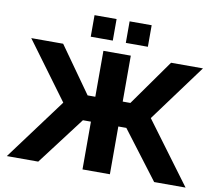

<svg xmlns="http://www.w3.org/2000/svg" viewBox="-94 -1020 1291 1132"><g transform="rotate(10 552.0 -454.0)"><path d="M17 0 290 -368 38 -710H229L424 -435H470V-710H634V-435H680L875 -710H1066L814 -368L1087 0H899L682 -286H634V0H470V-286H422L205 0ZM382 -779V-908H514V-779ZM592 -779V-908H724V-779Z"/></g></svg>

Font: Raleway ExtraBold
Style: Regular
Weight: 800
Designer: Matt McInerney, Pablo Impallari, Rodrigo Fuenzalida
Foundry: Matt McInerney, Pablo Impallari, Rodrigo Fuenzalida
Version: Version 4.026